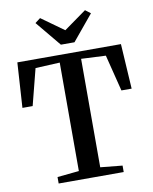

<svg xmlns="http://www.w3.org/2000/svg" viewBox="-103 -1052 899 1128"><g transform="rotate(-10 347.0 -488.0)"><path d="M283.5 -51.5V-698.5L138 -691.5L82.5 -474.5H21.5L38.5 -743H656.5L673 -474.5H612L557.5 -691.5L411 -698.5V-51.5L542 -38.5V0H154V-38.5ZM308.5 -801 183.5 -952 215 -976 349 -880 483 -976 514.5 -952 389.5 -801Z"/></g></svg>

Font: Merriweather 72pt SemiBold
Style: Regular
Weight: 600
Version: Version 2.100